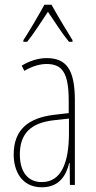

<svg xmlns="http://www.w3.org/2000/svg" viewBox="-20 -783 406 813"><path d="M198 -763H168C144 -719 100 -644 79 -613V-606H95C122 -639 158 -696 183 -733C210 -693 244 -640 272 -606H287V-613C275 -632 224 -716 198 -763ZM177 -537C143 -537 104 -525 72 -505L83 -483C120 -505 153 -512 177 -512C244 -512 271 -475 271 -355V-304L210 -297C100 -284 38 -234 38 -129C38 -57 73 10 157 10C233 10 261 -43 273 -93H275L276 0H297V-358C297 -489 261 -537 177 -537ZM209 -274 272 -281V-220C272 -97 241 -12 157 -12C99 -12 64 -54 64 -129C64 -217 110 -263 209 -274Z"/></svg>

Font: Noto Sans Ethiopic ExtraCondensed Thin
Style: Regular
Weight: 100
Width: 2
Designer: Monotype Design Team
Foundry: Monotype Imaging Inc.
Version: Version 2.102